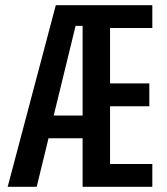

<svg xmlns="http://www.w3.org/2000/svg" viewBox="-20 -718 640 738"><path d="M297.5 0V-186.5H166.5L121 0H9.5L194.5 -698H565.5V-610.5H403V-397.5H554V-309.5H403V-87.5H565.5V0ZM297.5 -618.5H270.5L186.5 -274H297.5Z"/></svg>

Font: Lilex Medium
Style: Regular
Weight: 500
Designer: Mike Abbink, Paul van der Laan, Pieter van Rosmalen, Mikhael Khrustik
Foundry: Mikhael Khrustik
Version: Version 1.100